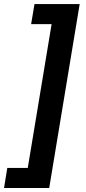

<svg xmlns="http://www.w3.org/2000/svg" viewBox="-36 -791 424 948"><path d="M-16.1 137.2 0 38.1H101.1L218.8 -671.9H117.7L134.3 -771H357.4L207 137.2Z"/></svg>

Font: Inter 16pt SemiBold
Style: Italic
Weight: 600
Italic angle: -9.3988°
Version: Version 4.001;git-66647c0bb